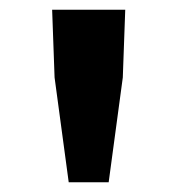

<svg xmlns="http://www.w3.org/2000/svg" viewBox="-20 -800 365 394"><path d="M121 -426 92 -641 87 -780H237L232 -641L203 -426Z"/></svg>

Font: Source Han Sans CN Bold
Style: Bold
Weight: 700
Designer: Ryoko NISHIZUKA 西塚涼子 (kana & ideographs); Paul D. Hunt (Latin, Greek & Cyrillic); Wenlong ZHANG 张文龙 (bopomofo); Sandoll 
Foundry: Adobe Systems Incorporated
Version: Version 1.00;May 30, 2023;FontCreator 11.5.0.2422 32-bit